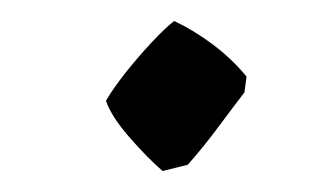

<svg xmlns="http://www.w3.org/2000/svg" viewBox="-20 -424 308 183"><path d="M135 -261Q121 -273 103.5 -293Q86 -313 81 -328Q88 -340 99.5 -354.5Q111 -369 124 -383Q137 -397 146 -404Q165 -395 183 -381.5Q201 -368 215 -351L213 -336Q200 -319 187 -301.5Q174 -284 159 -267Z"/></svg>

Font: Labrada Medium
Style: Italic
Weight: 500
Italic angle: -7°
Designer: Mercedes Jáuregui
Foundry: Omnibus-Type Team
Version: Version 1.000